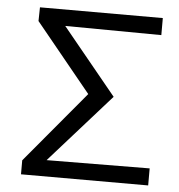

<svg xmlns="http://www.w3.org/2000/svg" viewBox="-49 -705 703 752"><g transform="rotate(5 302.5 -329.0)"><path d="M561 -591 183 -594 396 -334 156 -64 561 -67V0H61V-55L296 -336L77 -604L78 -658H561Z"/></g></svg>

Font: Ysabeau SC Medium
Style: Regular
Weight: 500
Designer: Christian Thalmann (Catharsis Fonts)
Version: Version 0.003